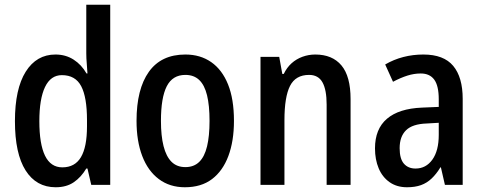

<svg xmlns="http://www.w3.org/2000/svg" viewBox="-20 -780 2038 810"><path d="M215 10Q133 10 88 -61Q43 -132 43 -269Q43 -405 88.5 -477.5Q134 -550 214 -550Q257 -550 290.5 -528.5Q324 -507 345 -470H349Q348 -491 346 -512.5Q344 -534 344 -555V-760H445V0H365L349 -69H344Q322 -32 291 -11Q260 10 215 10ZM243 -74Q296 -74 321.5 -117Q347 -160 347 -247V-273Q347 -370 322.5 -416.5Q298 -463 241 -463Q194 -463 170 -413Q146 -363 146 -269Q146 -172 170 -123Q194 -74 243 -74Z M967 -270Q967 -185 943.5 -122Q920 -59 874.5 -24.5Q829 10 760 10Q696 10 650 -24.5Q604 -59 580 -122Q556 -185 556 -270Q556 -404 608 -477Q660 -550 762 -550Q825 -550 871 -518Q917 -486 942 -424Q967 -362 967 -270ZM659 -270Q659 -207 670 -163.5Q681 -120 703.5 -97.5Q726 -75 762 -75Q798 -75 820.5 -97Q843 -119 853.5 -162.5Q864 -206 864 -270Q864 -335 853.5 -378Q843 -421 820.5 -442.5Q798 -464 762 -464Q708 -464 683.5 -416Q659 -368 659 -270Z M1310 -550Q1382 -550 1420.5 -504Q1459 -458 1459 -362V0H1358V-339Q1358 -401 1340.5 -432.5Q1323 -464 1284 -464Q1227 -464 1203.5 -417.5Q1180 -371 1180 -273V0H1079V-540H1158L1171 -468H1177Q1190 -495 1210 -513Q1230 -531 1256 -540.5Q1282 -550 1310 -550Z M1766 -550Q1852 -550 1892 -502Q1932 -454 1932 -363V0H1857L1840 -74H1838Q1821 -46 1801 -27Q1781 -8 1756 1Q1731 10 1697 10Q1654 10 1623.5 -11.5Q1593 -33 1577.5 -70Q1562 -107 1562 -154Q1562 -236 1612.5 -279Q1663 -322 1760 -326L1831 -329V-361Q1831 -418 1812 -444Q1793 -470 1755 -470Q1727 -470 1698.5 -461Q1670 -452 1638 -435L1605 -508Q1641 -529 1681.5 -539.5Q1722 -550 1766 -550ZM1780 -259Q1720 -257 1693 -230.5Q1666 -204 1666 -155Q1666 -110 1684 -89.5Q1702 -69 1733 -69Q1777 -69 1804 -106.5Q1831 -144 1831 -211V-262Z"/></svg>

Font: Noto Sans Bengali Condensed Medium
Style: Regular
Weight: 500
Width: 3
Designer: Jelle Bosma - Monotype Design Team
Foundry: Monotype Imaging Inc.
Version: Version 2.003